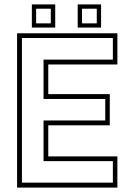

<svg xmlns="http://www.w3.org/2000/svg" viewBox="-20 -851 610 871"><path d="M57.5 0V-700H512.5V-558.5H199V-424H478V-282.5H199V-141.5H512.5V0ZM79.5 -22.5H492V-120H177.5V-304.5H457.5V-402H177.5V-580.5H492V-678.5H79.5ZM332.5 -726V-831H438.5V-726ZM124.5 -726V-831H230.5V-726ZM144 -745H210.5V-811.5H144ZM352 -745H419V-811.5H352Z"/></svg>

Font: Tourney Thin ExtraLight
Style: Regular
Weight: 250
Version: Version 1.015